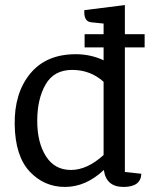

<svg xmlns="http://www.w3.org/2000/svg" viewBox="-20 -723 607 758"><path d="M551 -536H473V-44L538 -37Q536 15 467.5 15Q399 15 390 -52Q319 15 236.5 15Q154 15 97 -46Q40 -107 38 -231Q36 -355 99 -432Q162 -509 279 -509Q338 -509 389 -485V-536H314V-588H389V-630L340 -635Q310 -638 313 -683L473 -703V-588H551ZM389 -111V-400Q337 -447 265 -447Q193 -447 160 -389.5Q127 -332 127 -246Q127 -160 161.5 -106Q196 -52 260 -52Q324 -52 389 -111Z"/></svg>

Font: Karma Medium
Style: Regular
Weight: 500
Designer: Joana Correia
Foundry: Indian Type Foundry
Version: Version 1.202;PS 1.0;hotconv 1.0.78;makeotf.lib2.5.61930; tt